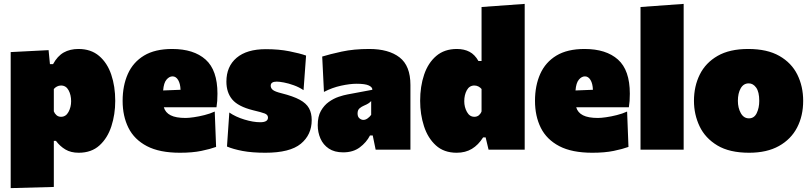

<svg xmlns="http://www.w3.org/2000/svg" viewBox="-20 -770 4171 988"><path d="M35 198V-502L230 -512L237 -440H253Q275.5 -481.5 307.8 -499.8Q340 -518 384 -518Q448 -518 490 -482.2Q532 -446.5 552.5 -386Q573 -325.5 573 -251Q573 -181.5 553.2 -120.5Q533.5 -59.5 492 -21.8Q450.5 16 385 16Q344.5 16 316.5 -0.8Q288.5 -17.5 268 -45H257V192ZM294 -169Q319 -169 332.5 -194Q346 -219 346 -249Q346 -281.5 332.8 -305.8Q319.5 -330 294 -330Q283 -330 273 -324.8Q263 -319.5 257 -312V-197Q261 -186 270.5 -177.5Q280 -169 294 -169Z M906 16Q801 16 736 -18Q671 -52 641 -112.2Q611 -172.5 611 -251Q611 -329.5 638 -389.8Q665 -450 721.2 -484Q777.5 -518 866 -518Q977 -518 1038 -463.5Q1099 -409 1099 -288Q1099 -266.5 1097.8 -250.2Q1096.5 -234 1094 -218H823Q831 -190.5 858 -176.8Q885 -163 935 -163Q951 -163 977.2 -166.8Q1003.5 -170.5 1032.2 -177.8Q1061 -185 1085 -196L1092 -14Q1062 -3 1016 6.5Q970 16 906 16ZM868 -377Q851 -377 836.8 -360.2Q822.5 -343.5 819.5 -304.5L909 -308Q908 -339.5 896.8 -358.2Q885.5 -377 868 -377Z M1345 16Q1277 16 1228.2 6.8Q1179.5 -2.5 1148 -16L1160 -191Q1192.5 -168.5 1237.8 -154.8Q1283 -141 1319 -141Q1359 -141 1359 -165Q1359 -179.5 1342.2 -186Q1325.5 -192.5 1281 -203Q1205.5 -222 1175.2 -258Q1145 -294 1145 -350Q1145 -428 1197.5 -472.5Q1250 -517 1348 -517Q1415 -517 1469 -506.2Q1523 -495.5 1555 -484L1542 -306Q1519 -321.5 1492 -331.2Q1465 -341 1441.2 -345.5Q1417.5 -350 1404 -350Q1373 -350 1373 -329Q1373 -316.5 1383.8 -307.5Q1394.5 -298.5 1429 -290Q1488.5 -275 1522.2 -256.8Q1556 -238.5 1570 -213.2Q1584 -188 1584 -152Q1584 -76.5 1528 -30.2Q1472 16 1345 16Z M1746 14Q1701 14 1672 -5.5Q1643 -25 1629 -57Q1615 -89 1615 -126Q1615 -170.5 1631.2 -199.2Q1647.5 -228 1672 -245.5Q1696.5 -263 1722.5 -271.8Q1748.5 -280.5 1768 -284L1896 -308Q1897 -321 1878.2 -330Q1859.5 -339 1815 -339Q1780.5 -339 1734.8 -329Q1689 -319 1647 -297L1638 -479Q1676.5 -491 1738.5 -504.5Q1800.5 -518 1880 -518Q1980 -518 2036 -474.8Q2092 -431.5 2092 -333V0H1913L1898 -73H1884Q1865.5 -37 1831.2 -11.5Q1797 14 1746 14ZM1850 -153Q1860.5 -153 1871.2 -160.5Q1882 -168 1890 -179V-250Q1884 -243.5 1876.2 -238.2Q1868.5 -233 1852 -226Q1841 -221.5 1830.5 -212.8Q1820 -204 1820 -186Q1820 -169 1829.8 -161Q1839.5 -153 1850 -153Z M2330 16Q2264.5 16 2223 -21.8Q2181.5 -59.5 2161.8 -120.5Q2142 -181.5 2142 -251Q2142 -325.5 2162.5 -386Q2183 -446.5 2225 -482.2Q2267 -518 2331 -518Q2368.5 -518 2396 -503.5Q2423.5 -489 2442 -456H2458V-734L2680 -750V0H2494L2479 -63H2466Q2441.5 -24 2408.2 -4Q2375 16 2330 16ZM2421 -169Q2435.5 -169 2445 -177.5Q2454.5 -186 2458 -197V-312Q2452 -319.5 2442.2 -324.8Q2432.5 -330 2421 -330Q2395.5 -330 2382.2 -305.8Q2369 -281.5 2369 -249Q2369 -219 2382.8 -194Q2396.5 -169 2421 -169Z M3028 16Q2923 16 2858 -18Q2793 -52 2763 -112.2Q2733 -172.5 2733 -251Q2733 -329.5 2760 -389.8Q2787 -450 2843.2 -484Q2899.5 -518 2988 -518Q3099 -518 3160 -463.5Q3221 -409 3221 -288Q3221 -266.5 3219.8 -250.2Q3218.5 -234 3216 -218H2945Q2953 -190.5 2980 -176.8Q3007 -163 3057 -163Q3073 -163 3099.2 -166.8Q3125.5 -170.5 3154.2 -177.8Q3183 -185 3207 -196L3214 -14Q3184 -3 3138 6.5Q3092 16 3028 16ZM2990 -377Q2973 -377 2958.8 -360.2Q2944.5 -343.5 2941.5 -304.5L3031 -308Q3030 -339.5 3018.8 -358.2Q3007.5 -377 2990 -377Z M3276 0V-734L3498 -750V0Z M3835 16Q3734 16 3671.5 -21.5Q3609 -59 3580 -120Q3551 -181 3551 -251Q3551 -326 3581 -386.5Q3611 -447 3672.8 -482.5Q3734.5 -518 3830 -518Q3928 -518 3990.5 -482.2Q4053 -446.5 4083 -386Q4113 -325.5 4113 -251Q4113 -174 4081.8 -113.8Q4050.5 -53.5 3988.5 -18.8Q3926.5 16 3835 16ZM3834 -161Q3861 -161 3874 -188Q3887 -215 3887 -251Q3887 -297 3871.2 -319Q3855.5 -341 3833 -341Q3806 -341 3791.5 -315.5Q3777 -290 3777 -251Q3777 -215 3792 -188Q3807 -161 3834 -161Z"/></svg>

Font: Commissioner Black
Style: Regular
Weight: 900
Designer: Kostas Bartsokas
Foundry: Kostas Bartsokas
Version: Version 1.000; ttfautohint (v1.8.3)